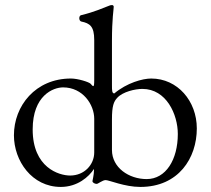

<svg xmlns="http://www.w3.org/2000/svg" viewBox="-20 -724 832 758"><path d="M35 -190C35 -89 106 14 220 14C286 14 331 -26 351 -57V-51C351 -34 345 -11 345 -9C345 -3 354 2 362 2C367 2 385 -13 397 -13C411 -13 472 14 534 14C685 14 757 -100 757 -217C757 -325 681 -414 577 -414C543 -414 481 -397 431 -355C422 -356 422 -367 422 -388V-562C422 -652 429 -686 429 -698C428 -702 426 -704 422 -704C418 -704 413 -703 407 -700C388 -693 354 -677 300 -664C295 -663 293 -657 293 -652C293 -646 296 -640 301 -639C335 -632 352 -620 352 -566V-408C352 -390 351 -384 348 -384C346 -384 342 -388 338 -393C332 -400 288 -414 260 -414C120 -414 35 -306 35 -190ZM422 -253C422 -306 429 -323 443 -338C465 -362 514 -373 542 -373C637 -373 682 -272 682 -195C682 -94 635 -17 559 -17C489 -17 422 -62 422 -132ZM109 -213C109 -347 190 -379 229 -379C307 -379 352 -311 352 -255V-122C352 -74 313 -31 257 -31C213 -31 109 -62 109 -213Z"/></svg>

Font: EB Garamond
Style: Regular
Weight: 400
Designer: Georg Duffner and Octavio Pardo
Foundry: Georg Duffner
Version: Version 1.000;PS 001.000;hotconv 1.0.88;makeotf.lib2.5.64775